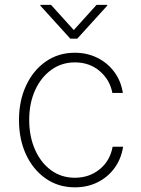

<svg xmlns="http://www.w3.org/2000/svg" viewBox="-20 -775 594 806"><path d="M294.4 11.4Q224.8 11.4 171.9 -25.6Q119 -62.5 89.3 -126.2Q59.7 -190 59.7 -271Q59.7 -351.9 89.5 -415.8Q119.3 -479.8 172.2 -516.7Q225.1 -553.6 294 -553.6Q345.9 -553.6 388.7 -532.3Q431.5 -511 459.7 -473.2Q487.9 -435.4 495.7 -384.9H451.7Q441.4 -440 398.6 -476.6Q355.8 -513.1 294.4 -513.1Q239 -513.1 195.7 -482.1Q152.3 -451 127.5 -396.5Q102.6 -342 102.6 -271.7Q102.6 -202.4 126.8 -147.4Q150.9 -92.3 194.2 -60.5Q237.6 -28.8 294.4 -28.8Q354.4 -28.8 398.3 -64.3Q442.1 -99.8 452.8 -159.1H496.8Q489 -108.7 461.3 -70.3Q433.6 -32 390.6 -10.3Q347.7 11.4 294.4 11.4ZM194.2 -754.6 289.8 -648.8 385.3 -754.6H430V-751.1L304.3 -612.6H275.2L149.5 -751.1V-754.6Z"/></svg>

Font: Inter Extra Light BETA
Style: Regular
Weight: 200
Designer: Rasmus Andersson
Foundry: rsms
Version: Version 3.011;git-f93a4a705